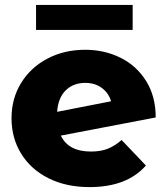

<svg xmlns="http://www.w3.org/2000/svg" viewBox="-20 -754 682 783"><path d="M476 -183 575 -79Q498 9 345 9Q250 9 178 -27Q106 -63 66.5 -127Q27 -191 27 -272Q27 -352 66 -415.5Q105 -479 173.5 -515Q242 -551 327 -551Q406 -551 471.5 -518.5Q537 -486 576 -423.5Q615 -361 615 -275L228 -201Q259 -136 351 -136Q390 -136 418.5 -147Q447 -158 476 -183ZM213 -298 433 -341Q423 -375 395 -395.5Q367 -416 328 -416Q279 -416 248 -385.5Q217 -355 213 -298ZM127 -734H521V-632H127Z"/></svg>

Font: Montserrat Alternates ExtraBold
Style: Regular
Weight: 800
Designer: Julieta Ulanovsky
Foundry: Julieta Ulanovsky
Version: Version 7.200